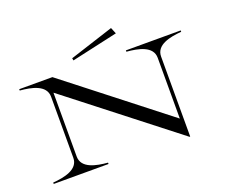

<svg xmlns="http://www.w3.org/2000/svg" viewBox="-140 -1100 1566 1333"><g transform="rotate(-20 643.0 -433.0)"><path d="M837 -700V-690C921 -683 1027 -663 1027 -576V-127L294 -700H49V-690C132 -683 238 -663 239 -576V-124C239 -37 133 -17 49 -10V0H454V-10C370 -17 264 -37 264 -124V-596L1047 15H1052V-576C1052 -663 1158 -683 1242 -690V-700ZM812 -835 793 -881 468 -776 471 -759Z"/></g></svg>

Font: Sprat Extended
Style: Regular
Weight: 400
Width: 9
Designer: Ethan Nakache
Foundry: Collletttivo
Version: Version 2.000;Glyphs 3.2 (3217)